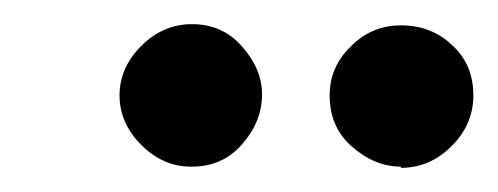

<svg xmlns="http://www.w3.org/2000/svg" viewBox="-20 -691 412 159"><path d="M312 -552V-553Q290 -553 271 -570Q253 -586 253 -612Q253 -636 271 -653Q288 -670 312 -670Q337 -670 354 -654Q372 -638 372 -612Q372 -588 354 -570Q336 -552 312 -552ZM139 -553H138Q115 -553 97 -571Q79 -589 79 -612Q79 -635 97 -653Q115 -671 139 -671Q164 -671 180 -653Q197 -634 197 -613Q197 -590 180 -571Q164 -553 139 -553Z"/></svg>

Font: Libra Serif Modern
Style: Bold Italic
Weight: 700
Italic angle: -12°
Designer: Stefan Peev, Context Ltd
Foundry: Stefan Peev, Context Ltd
Version: Version 1.000